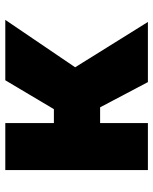

<svg xmlns="http://www.w3.org/2000/svg" viewBox="52 -622 570 714"><g transform="rotate(-90 337.0 -265.0)"><path d="M236.3 -349.6H288.1L395.5 -530.3H620.1L443.8 -270.5L612.3 0H388.7L294.9 -177.7H236.3V0H61.5V-530.3H236.3Z"/></g></svg>

Font: Pretendard JP Black
Style: Regular
Weight: 900
Designer: Base glyphs from Inter by Rasmus Andersson; Hangeul glyphs from Noto Sans CJK(Source Han Sans) by Jang Soo-young and Kan
Foundry: Kil Hyung-jin
Version: Version 1.309